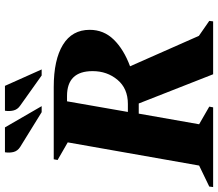

<svg xmlns="http://www.w3.org/2000/svg" viewBox="-104 -828 902 795"><g transform="rotate(-90 347.5 -431.0)"><path d="M-30 0 -28 -16 59 -58 155 -602 82 -644 85 -660H384Q497 -660 559 -622Q621 -584 621 -511Q621 -453 580.5 -411.5Q540 -370 470 -344L596 -59L658 -16L656 0H437L316 -308H274L230 -58L303 -16L300 0ZM347 -605H325L281 -353H314Q378 -353 414 -396Q450 -439 450 -499Q450 -605 347 -605ZM432 -710 307 -799Q291 -810 287 -827Q283 -844 286 -862H389L457 -710ZM280 -710 136 -799Q119 -810 115 -827Q111 -844 114 -862H217L305 -710Z"/></g></svg>

Font: Spectral ExtraBold
Style: Italic
Weight: 800
Italic angle: -10°
Designer: Jean-Baptiste Levee
Foundry: Production Type
Version: Version 2.001